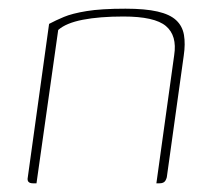

<svg xmlns="http://www.w3.org/2000/svg" viewBox="-20 -422 494 442"><path d="M56 0Q41 0 44 -14L93 -367Q108 -375 127 -383Q146 -391 179.5 -396.5Q213 -402 269 -402Q314 -402 342.5 -395.5Q371 -389 385.5 -375.5Q400 -362 403.5 -341.5Q407 -321 403 -294L364 -14Q363 -10 361 -6.5Q359 -3 355.5 -1.5Q352 0 347 0H340L381 -295Q388 -340 362 -362Q336 -384 264 -384Q209 -384 170.5 -376.5Q132 -369 114 -353L64 0Z"/></svg>

Font: Genos Thin
Style: Italic
Weight: 100
Italic angle: -8°
Designer: Robert E. Leuschke
Foundry: Robert E. Leuschke
Version: Version 1.010